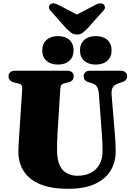

<svg xmlns="http://www.w3.org/2000/svg" viewBox="-20 -1131 806 1170"><path d="M601 -310 582.5 -559Q580.5 -587.5 570.5 -603Q560.5 -618.5 539.5 -624L525.5 -628Q506 -633.5 498 -642.2Q490 -651 490 -666.5Q490 -681.5 500.2 -690.8Q510.5 -700 529 -700H715Q734 -700 744.2 -690.8Q754.5 -681.5 754.5 -666.5Q754.5 -651 745.8 -642.8Q737 -634.5 718.5 -628.5L705 -624Q676 -615 667 -598.2Q658 -581.5 660 -554L680 -312.5Q682.5 -286 683.8 -260.5Q685 -235 685 -207.5Q685 -143 654 -91.5Q623 -40 558.8 -10.2Q494.5 19.5 394 19.5Q293 19.5 226 -8Q159 -35.5 125.5 -86.5Q92 -137.5 92 -207Q92 -215.5 92.5 -228.5Q93 -241.5 94.2 -264Q95.5 -286.5 98 -322.5L115.5 -590.5Q116.5 -605 110.8 -612.2Q105 -619.5 87.5 -623.5L67.5 -628Q32 -636.5 32 -666.5Q32 -681.5 42.2 -690.8Q52.5 -700 71.5 -700H389.5Q408.5 -700 418.8 -690.8Q429 -681.5 429 -666.5Q429 -651 420.5 -642Q412 -633 393.5 -628.5L372.5 -623.5Q360 -620.5 354.2 -613Q348.5 -605.5 347.5 -591L330.5 -319.5Q328.5 -289 328 -263Q327.5 -237 327.5 -219.5Q327.5 -134.5 360.8 -97.2Q394 -60 452.5 -60Q499.5 -60 533.8 -78.2Q568 -96.5 586.5 -130Q605 -163.5 605 -210Q605 -245.5 603.8 -267.8Q602.5 -290 601 -310ZM333 -737.5Q289.5 -737.5 263.5 -760.5Q237.5 -783.5 237.5 -824Q237.5 -864.5 263.5 -887.8Q289.5 -911 333 -911Q377.5 -911 403 -887.8Q428.5 -864.5 428.5 -824Q428.5 -784.5 403 -761Q377.5 -737.5 333 -737.5ZM563.5 -737.5Q519.5 -737.5 493.5 -760.5Q467.5 -783.5 467.5 -824Q467.5 -864 493.5 -887.5Q519.5 -911 563.5 -911Q608.5 -911 634.2 -887.8Q660 -864.5 660 -824Q660 -784.5 634.2 -761Q608.5 -737.5 563.5 -737.5ZM496.5 -1017.5 335 -1101.5Q304.5 -1118.5 286 -1104Q279.5 -1098 278.5 -1087Q277.5 -1076 289.5 -1064L386.5 -955Q402.5 -940 415.5 -930.2Q428.5 -920.5 448.5 -920.5Q468.5 -920.5 481.8 -930.2Q495 -940 510.5 -955L608 -1064Q620.5 -1076 619.5 -1087Q618.5 -1098 611.5 -1104Q593 -1118.5 562 -1101.5L400.5 -1017.5Z"/></svg>

Font: Fraunces Black
Style: Regular
Weight: 900
Version: Version 1.000;[b76b70a41]